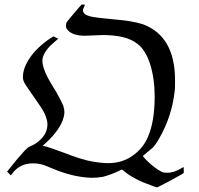

<svg xmlns="http://www.w3.org/2000/svg" viewBox="-20 -749 867 838"><path d="M428 -596Q417 -596 388 -594.5Q359 -593 350 -593Q290 -593 270 -625Q268 -630 268 -638Q268 -646 271 -652Q274 -656 284.5 -669Q295 -682 308 -697Q321 -712 326 -718L336 -729H343Q351 -729 351 -728Q342 -710 342 -703Q342 -698 347 -691Q356 -681 380.5 -676Q405 -671 482 -664Q558 -658 604 -643Q744 -591 744 -398Q744 -364 743 -356Q731 -242 675 -145Q657 -114 646 -104Q638 -97 603 -68Q622 -45 647.5 -24.5Q673 -4 691 3Q697 5 710 5Q741 5 774 -16L781 -20Q782 -20 782 -7V6L771 13Q722 41 670 67Q666 69 665 69L647 63Q564 34 523 -1Q513 -9 512 -9Q510 -9 499 -3Q461 15 428 23Q405 27 377 27Q300 24 215 -11Q186 -23 175.5 -27Q165 -31 152.5 -33.5Q140 -36 124 -36Q66 -36 33 9L27 16Q23 13 19 8L11 0L27 -20Q54 -55 89 -93Q103 -107 109 -109Q144 -123 165.5 -149Q187 -175 187 -207Q187 -226 174 -255Q160 -281 130 -323Q96 -371 88 -385Q80 -399 80 -412Q80 -452 110 -496Q140 -541 197 -580L213 -590Q216 -590 224 -585L234 -580Q230 -576 217 -565Q204 -554 199 -549Q165 -513 165 -484Q165 -456 188 -411Q203 -383 227 -345Q250 -303 255 -290Q261 -274 261 -259Q261 -250 258 -238Q245 -185 179 -124Q167 -114 167 -112Q170 -111 174 -111Q184 -110 260 -82Q336 -52 383 -44Q423 -37 453 -37Q513 -37 559 -69.5Q605 -102 626 -152Q655 -219 655 -328Q655 -407 635 -469.5Q615 -532 578 -559Q531 -596 428 -596Z"/></svg>

Font: KaTeX_Fraktur
Style: Regular
Weight: 400
Version: Version 1.1; ttfautohint (v1.3)